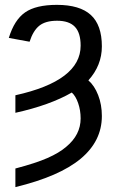

<svg xmlns="http://www.w3.org/2000/svg" viewBox="-20 -558 477 786"><path d="M397 -83Q397 19.5 310.3 91.8Q223.6 164.1 43 208V131.8Q126.5 109.9 174.3 88.9Q222.2 67.9 251 43Q310.1 -5.9 310.1 -73.2Q310.1 -106.4 300 -135.5Q290 -164.6 273.9 -179.2Q184.1 -127.4 43 -96.2V-168Q310.1 -227.1 310.1 -371.1Q310.1 -423.8 286.4 -448.5Q262.7 -473.1 213.9 -473.1Q166.5 -473.1 141.1 -452.9Q115.7 -432.6 101.1 -387.2L16.1 -402.8Q38.6 -476.6 82.8 -507.3Q127 -538.1 212.9 -538.1Q306.6 -538.1 351.8 -496.8Q397 -455.6 397 -368.2Q397 -290 341.8 -229Q366.7 -207.5 381.8 -168.7Q397 -129.9 397 -83Z"/></svg>

Font: Libra Sans Modern
Style: Regular
Weight: 400
Foundry: Stefan Peev, Context Ltd
Version: Version 1.000